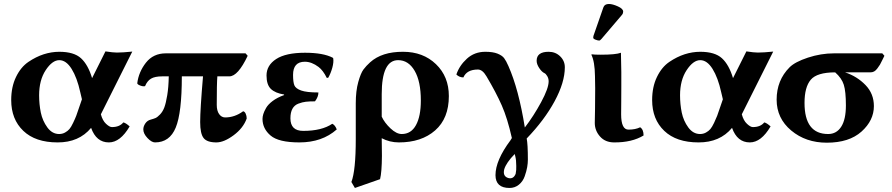

<svg xmlns="http://www.w3.org/2000/svg" viewBox="-20 -703 4466 961"><path d="M390.1 -206.1 381.8 -241.2Q365.7 -314.5 338.4 -358.2Q311 -401.9 276.9 -401.9Q241.7 -401.9 208.7 -351.8Q175.8 -301.8 175.8 -226.1Q175.8 -181.2 184.3 -139.6Q192.9 -98.1 217 -65.2Q241.2 -32.2 275.9 -32.2Q292 -32.2 305.4 -39.6Q318.8 -46.9 327.4 -56.9Q335.9 -66.9 345.9 -87.9Q356 -108.9 361.6 -123.5Q367.2 -138.2 377 -168ZM276.9 -443.8Q350.1 -443.8 385.5 -411.4Q420.9 -378.9 440.9 -312L507.8 -445.8Q545.9 -439.9 564.9 -439.9Q593.8 -439.9 642.1 -444.8L484.9 -130.9Q493.2 -99.6 510.7 -83.3Q528.3 -66.9 540 -66.9Q578.6 -66.9 597.2 -90.3Q609.4 -87.9 628.9 -70.3Q582 9.8 524.9 9.8Q461.9 9.8 436 -63Q375 10.3 268.1 9.8Q157.2 9.8 96.7 -48.1Q36.1 -106 36.1 -202.1Q36.1 -268.1 60.1 -317.6Q84 -367.2 122.1 -393.1Q160.2 -418.9 199 -431.4Q237.8 -443.8 276.9 -443.8Z M1209 -436 1219.7 -423.8Q1170.9 -320.8 1127.9 -320.8H1067.9Q1064.9 -284.7 1064.9 -178.2Q1064.9 -148.4 1076.9 -131.8Q1088.9 -115.2 1106.9 -115.2Q1154.8 -115.2 1196.8 -146Q1204.6 -145 1209.7 -134Q1214.8 -123 1214.8 -109.9Q1197.8 -62 1149.4 -26.1Q1101.1 9.8 1063 9.8Q1016.1 9.8 999 -12.2Q981.9 -34.2 981.9 -91.8Q981.9 -154.8 996.1 -320.8H890.1Q890.1 -138.7 859.6 -64.5Q829.1 9.8 755.9 9.8Q738.8 9.8 718 -12.2Q697.3 -34.2 697.3 -55.2Q697.3 -70.3 707.3 -85.2Q717.3 -100.1 734.9 -104.5Q749.5 -108.4 758.5 -112.3Q767.6 -116.2 781 -130.1Q794.4 -144 802.5 -165.3Q810.5 -186.5 817.1 -226.6Q823.7 -266.6 824.7 -320.8H792Q754.9 -320.8 735.8 -309.3Q716.8 -297.9 706.1 -272Q698.2 -269 683.1 -274.4Q668 -279.8 667 -286.1Q673.8 -342.3 710.4 -389.2Q747.1 -436 810.1 -436Z M1505.9 -394Q1446.8 -394 1446.8 -328.1Q1446.8 -292 1453.4 -275.9Q1460 -259.8 1487.3 -250Q1514.6 -240.2 1573.7 -240.2Q1573.7 -218.3 1556.6 -195.8Q1528.8 -195.8 1511.2 -193.8Q1493.7 -191.9 1473.6 -184.3Q1453.6 -176.8 1443.6 -158.4Q1433.6 -140.1 1433.6 -110.8Q1433.6 -47.9 1497.6 -47.9Q1590.8 -47.9 1643.1 -83.5Q1657.2 -77.1 1665.5 -55.2Q1592.3 9.8 1478.5 9.8Q1374.5 9.8 1334.2 -24.7Q1293.9 -59.1 1293.9 -107.9Q1293.9 -119.1 1297.9 -132.1Q1301.8 -145 1311.8 -162.6Q1321.8 -180.2 1344.7 -197.5Q1367.7 -214.8 1401.9 -227.1V-230Q1357.9 -236.8 1335.9 -257.8Q1314 -278.8 1314 -325.2Q1314 -376 1362.3 -407.5Q1410.6 -439 1506.8 -439Q1597.7 -439 1645.5 -414.1L1647.9 -411.1Q1650.9 -391.6 1643.3 -364Q1635.7 -336.4 1623 -314L1615.7 -313Q1597.2 -350.6 1574.7 -367.7Q1540 -394 1505.9 -394Z M2086.4 -200.2Q2086.4 -295.4 2055.4 -348.6Q2024.4 -401.9 1972.7 -401.9Q1890.6 -401.9 1890.6 -231.9V-119.1Q1904.8 -88.4 1934.6 -60.3Q1964.4 -32.2 1990.7 -32.2Q2037.6 -32.2 2062 -76.7Q2086.4 -121.1 2086.4 -200.2ZM1882.3 193.8 1756.3 237.8 1738.8 208Q1760.7 150.9 1760.7 -6.8V-186Q1760.7 -248 1773.2 -292.5Q1785.6 -336.9 1799.1 -355Q1812.5 -373 1832.5 -391.1Q1891.6 -444.3 1997.6 -443.8Q2097.7 -443.8 2162.1 -381.8Q2226.6 -319.8 2226.6 -222.2Q2226.6 -110.4 2158 -50.3Q2089.4 9.8 1976.6 9.8Q1930.7 9.8 1890.6 -11.2Q1890.6 2.9 1891.1 32.5Q1891.6 62 1891.6 77.1Q1891.1 158.7 1882.3 193.8Z M2807.1 -366.2Q2807.1 -291 2756.1 -196.5Q2705.1 -102.1 2616.2 -9.8Q2622.1 19 2622.1 96.2Q2622.1 113.3 2618.7 133.5Q2615.2 153.8 2606.2 179.4Q2597.2 205.1 2577.1 221.4Q2557.1 237.8 2530.3 237.8Q2460.4 237.8 2460 173.8Q2460 99.6 2535.2 -1L2542 -12.2Q2520 -110.4 2491.5 -175.3Q2462.9 -240.2 2415 -320.8Q2395 -355 2372.1 -355Q2316.4 -355 2299.3 -315.4Q2278.3 -315.9 2264.2 -330.1Q2279.3 -375 2317.1 -409.4Q2355 -443.8 2409.2 -443.8Q2447.3 -443.8 2470.2 -434.6Q2493.2 -425.3 2503.2 -412.1Q2513.2 -398.9 2524.9 -372.1Q2576.2 -256.3 2606.9 -64.9Q2650.9 -122.1 2688.5 -191.7Q2726.1 -261.2 2726.1 -295.9Q2726.1 -310.1 2719 -322Q2711.9 -334 2705.1 -336.9Q2691.9 -342.8 2679 -362.3Q2666 -381.8 2666 -398.9Q2666 -443.8 2726.1 -443.8Q2760.3 -443.8 2783.7 -421.1Q2807.1 -398.4 2807.1 -366.2ZM2523.9 188Q2549.8 194.8 2561 167Q2564.9 147.9 2564 127.9Q2564 98.1 2559.1 79.1L2556.2 67.9Q2514.2 110.8 2503.9 144Q2495.1 179.2 2523.9 188Z M3027.8 -683.1Q3045.9 -683.1 3072.5 -671.1Q3099.1 -659.2 3099.1 -645Q3099.1 -636.2 3094.2 -629.9L2990.2 -507.8Q2983.4 -500 2979 -500Q2972.2 -500 2960.7 -504.4Q2949.2 -508.8 2949.2 -514.2Q2949.2 -520 2950.2 -522.9L3000 -666Q3005.9 -683.1 3027.8 -683.1ZM2959 -261.2 2958 -321.8Q2957 -395 2939.9 -429.2L2941.9 -431.2Q2954.1 -429.2 2985.8 -429.2Q3063 -429.2 3087.9 -439Q3089.8 -375 3089.8 -342.8V-272Q3089.8 -238.3 3089.4 -190.4Q3088.9 -142.6 3088.9 -130.9Q3088.9 -53.7 3126 -54.2Q3160.2 -54.2 3184.1 -65.9Q3201.2 -55.2 3201.2 -24.9Q3143.1 10.3 3054.2 9.8Q3009.3 9.8 2983.2 -19.8Q2957 -49.3 2957 -87.9Q2957 -92.8 2958.3 -159.4Q2959.5 -226.1 2959 -261.2Z M3598.1 -206.1 3589.8 -241.2Q3573.7 -314.5 3546.4 -358.2Q3519 -401.9 3484.9 -401.9Q3449.7 -401.9 3416.7 -351.8Q3383.8 -301.8 3383.8 -226.1Q3383.8 -181.2 3392.3 -139.6Q3400.9 -98.1 3425 -65.2Q3449.2 -32.2 3483.9 -32.2Q3500 -32.2 3513.4 -39.6Q3526.9 -46.9 3535.4 -56.9Q3543.9 -66.9 3554 -87.9Q3564 -108.9 3569.6 -123.5Q3575.2 -138.2 3585 -168ZM3484.9 -443.8Q3558.1 -443.8 3593.5 -411.4Q3628.9 -378.9 3648.9 -312L3715.8 -445.8Q3753.9 -439.9 3772.9 -439.9Q3801.8 -439.9 3850.1 -444.8L3692.9 -130.9Q3701.2 -99.6 3718.8 -83.3Q3736.3 -66.9 3748 -66.9Q3786.6 -66.9 3805.2 -90.3Q3817.4 -87.9 3836.9 -70.3Q3790 9.8 3732.9 9.8Q3669.9 9.8 3644 -63Q3583 10.3 3476.1 9.8Q3365.2 9.8 3304.7 -48.1Q3244.1 -106 3244.1 -202.1Q3244.1 -268.1 3268.1 -317.6Q3292 -367.2 3330.1 -393.1Q3368.2 -418.9 3407 -431.4Q3445.8 -443.8 3484.9 -443.8Z M4335.9 -340.8H4210Q4270 -320.8 4312 -277.3Q4354 -233.9 4354 -171.9Q4354 -100.1 4292 -44.4Q4230 11.2 4118.2 11.2Q4013.2 11.2 3940.2 -49.8Q3867.2 -110.8 3867.2 -204.1Q3867.2 -301.3 3932.1 -366.2Q3959 -393.1 4023.9 -414.6Q4088.9 -436 4154.8 -436H4396L4406.7 -423.8Q4403.8 -418.9 4396.5 -403.1Q4389.2 -387.2 4384.5 -379.6Q4379.9 -372.1 4371.8 -361.1Q4363.8 -350.1 4355.5 -345.5Q4347.2 -340.8 4335.9 -340.8ZM4125 -32.2Q4167 -32.2 4190.4 -68.6Q4213.9 -105 4213.9 -175Q4213.9 -245.1 4203.4 -278.6Q4192.9 -312 4160.2 -340.8Q4069.3 -340.8 4038.1 -304Q4006.8 -267.1 4006.8 -188Q4006.8 -32.2 4125 -32.2Z"/></svg>

Font: Linux Biolinum O
Style: Bold
Weight: 700
Designer: Philipp H. Poll
Foundry: Philipp H. Poll
Version: Version 1.3.2